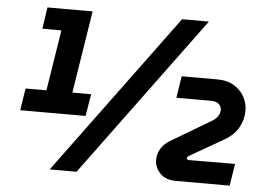

<svg xmlns="http://www.w3.org/2000/svg" viewBox="-50 -766 1152 834"><g transform="rotate(5 525.5 -349.0)"><path d="M45 -245 60 -341H151L193 -606H110L124 -700H321L264 -341H346L330 -245ZM195 0 711 -700H828L312 0ZM746 2Q700 2 676 -23.5Q652 -49 652 -82Q652 -108 665.5 -130.5Q679 -153 704 -168L881 -273Q897 -283 905 -296Q913 -309 913 -321Q913 -336 902 -347Q891 -358 867 -358H716L731 -453H885Q929 -453 958.5 -435.5Q988 -418 1004 -389.5Q1020 -361 1020 -328Q1020 -288 1000 -253.5Q980 -219 940 -196L792 -111Q790 -110 787.5 -107.5Q785 -105 784 -102Q784 -98 787 -95.5Q790 -93 795 -93L995 -94L980 2Z"/></g></svg>

Font: MuseoModerno Thin
Style: Bold Italic
Weight: 700
Italic angle: -9°
Version: Version 1.003